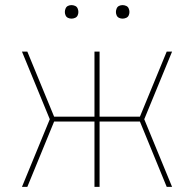

<svg xmlns="http://www.w3.org/2000/svg" viewBox="-20 -732 760 752"><path d="M66 0H87L192 -256H350V0H370V-256H528L633 0H654L545 -265L654 -530H633L528 -275H370V-530H350V-275H192L87 -530H66L175 -265ZM460 -659Q467 -659 474 -662Q481 -665 484 -671.5Q487 -678 487 -685Q487 -692 484 -699Q481 -706 474 -709Q467 -712 460 -712Q453 -712 446.5 -709Q440 -706 437 -699Q434 -692 434 -685Q434 -678 437 -671.5Q440 -665 446.5 -662Q453 -659 460 -659ZM260 -659Q267 -659 274 -662Q281 -665 284 -671.5Q287 -678 287 -685Q287 -692 284 -699Q281 -706 274 -709Q267 -712 260 -712Q253 -712 246.5 -709Q240 -706 237 -699Q234 -692 234 -685Q234 -678 237 -671.5Q240 -665 246.5 -662Q253 -659 260 -659Z"/></svg>

Font: Iosevka Sparkle Thin
Style: Regular
Weight: 100
Designer: Belleve Invis
Foundry: Belleve Invis
Version: Version 4.5.0; ttfautohint (v1.8.3)